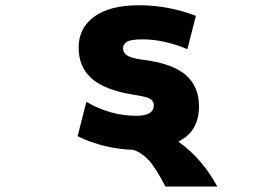

<svg xmlns="http://www.w3.org/2000/svg" viewBox="-20 -555 1040 726"><path d="M688.5 -369.1Q599.6 -406.2 519.5 -406.2Q476.6 -406.2 460.9 -397.5Q445.3 -388.7 445.3 -372.1Q445.3 -356.4 459.5 -346.2Q473.6 -335.9 512.7 -330.1Q629.9 -316.4 681.2 -272.5Q732.4 -228.5 732.4 -153.3Q732.4 -57.6 654.3 -19.5Q743.2 43 801.8 150.4H605.5Q569.3 80.1 543 51.3Q516.6 22.5 484.4 11.7Q371.1 7.8 273.4 -40L306.6 -169.9Q397.5 -117.2 494.1 -117.2Q561.5 -117.2 561.5 -156.2Q561.5 -171.9 549.3 -180.2Q537.1 -188.5 494.1 -195.3Q378.9 -212.9 328.1 -256.8Q277.3 -300.8 277.3 -375Q277.3 -449.2 336.4 -492.2Q395.5 -535.2 506.8 -535.2Q615.2 -535.2 720.7 -495.1Z"/></svg>

Font: GenEi Gothic M Heavy
Style: Regular
Weight: 800
Designer: o_tamon (Modified); [Source Han Sans]
Ryoko NISHIZUKA  (kana & ideographs); Paul D. Hunt (Latin, Greek & Cyrillic); Wenl
Version: Version 1.1a;Original Version 1.004